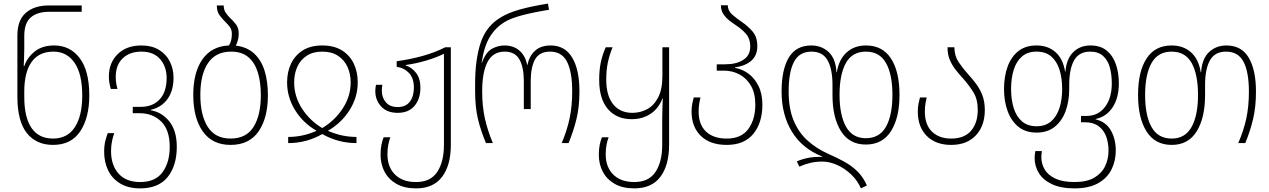

<svg xmlns="http://www.w3.org/2000/svg" viewBox="-20 -790 7007 1060"><path d="M273 10Q180 10 128 -55.5Q76 -121 76 -256V-594Q76 -679 123 -719.5Q170 -760 250 -760H431V-725H252Q186 -725 150 -694Q114 -663 114 -592V-521Q114 -501 113 -473.5Q112 -446 111 -425H114Q130 -472 171.5 -505.5Q213 -539 279 -539Q367 -539 420 -469Q473 -399 473 -263Q473 -140 423 -65Q373 10 273 10ZM273 -25Q352 -25 393 -87.5Q434 -150 434 -263Q434 -382 391.5 -443.5Q349 -505 275 -505Q195 -505 154.5 -448Q114 -391 114 -285V-254Q114 -142 154 -83.5Q194 -25 273 -25Z M754 250Q689 250 644.5 223.5Q600 197 577.5 151.5Q555 106 555 48Q555 14 561.5 -12Q568 -38 575 -55H611Q604 -37 598.5 -11.5Q593 14 593 47Q594 124 635.5 169.5Q677 215 754 215Q838 215 877.5 160.5Q917 106 917 21Q917 -73 870 -119Q823 -165 751 -165H713V-200H756Q824 -200 862 -242Q900 -284 900 -359Q900 -422 864 -463.5Q828 -505 761 -505Q696 -505 657.5 -468Q619 -431 619 -366Q619 -345 622 -327.5Q625 -310 629 -299H592Q588 -311 584.5 -329.5Q581 -348 581 -367Q581 -443 629.5 -491Q678 -539 761 -539Q817 -539 856.5 -515.5Q896 -492 917 -451.5Q938 -411 938 -361Q938 -289 904.5 -243Q871 -197 813 -184V-181Q873 -171 914.5 -120Q956 -69 956 21Q956 125 905.5 187.5Q855 250 754 250Z M1282 -538Q1343 -531 1382.5 -495Q1422 -459 1440.5 -400Q1459 -341 1459 -265Q1459 -139 1407.5 -64.5Q1356 10 1253 10Q1152 10 1099.5 -64.5Q1047 -139 1047 -266Q1047 -391 1098 -463Q1149 -535 1244 -539Q1253 -553 1256.5 -569Q1260 -585 1260 -603Q1260 -626 1249 -641Q1238 -656 1223 -670Q1207 -686 1192 -706Q1177 -726 1177 -760H1215Q1215 -736 1226 -720Q1237 -704 1251 -690Q1269 -674 1283.5 -654.5Q1298 -635 1298 -604Q1298 -570 1282 -538ZM1253 -25Q1339 -25 1379.5 -89Q1420 -153 1420 -265Q1420 -336 1403.5 -390Q1387 -444 1351 -474.5Q1315 -505 1256 -505Q1171 -505 1128.5 -442Q1086 -379 1086 -266Q1086 -154 1127 -89.5Q1168 -25 1253 -25Z M1571 0V-34Q1651 -34 1726 -67V-69Q1652 -112 1608.5 -183Q1565 -254 1565 -335Q1565 -393 1587 -439Q1609 -485 1652 -512Q1695 -539 1759 -539Q1824 -539 1867.5 -512Q1911 -485 1933 -439Q1955 -393 1955 -335Q1955 -254 1910.5 -183Q1866 -112 1792 -69V-67Q1868 -34 1948 -34V0Q1896 0 1848.5 -13Q1801 -26 1759 -50Q1718 -26 1670.5 -13Q1623 0 1571 0ZM1759 -83Q1828 -124 1872 -191Q1916 -258 1916 -335Q1916 -382 1898.5 -420.5Q1881 -459 1846 -482Q1811 -505 1759 -505Q1708 -505 1673 -482Q1638 -459 1621 -420.5Q1604 -382 1604 -335Q1604 -258 1647 -191Q1690 -124 1759 -83Z M2277 250Q2213 250 2169.5 225.5Q2126 201 2103.5 159Q2081 117 2081 64Q2081 33 2086 9Q2091 -15 2098 -32H2135Q2128 -14 2123.5 10Q2119 34 2119 62Q2119 132 2160.5 173.5Q2202 215 2277 215Q2357 215 2394 159Q2431 103 2431 9V-493Q2388 -472 2332.5 -455.5Q2277 -439 2219 -431V-429Q2254 -418 2277.5 -387Q2301 -356 2301 -306Q2301 -244 2268.5 -205.5Q2236 -167 2176 -167Q2116 -167 2084 -202.5Q2052 -238 2052 -287Q2052 -305 2056 -322H2091Q2088 -306 2088 -289Q2088 -251 2110.5 -225Q2133 -199 2176 -199Q2220 -199 2242.5 -228.5Q2265 -258 2265 -306Q2265 -359 2237.5 -387.5Q2210 -416 2170 -421V-452Q2244 -462 2312.5 -481Q2381 -500 2438 -529H2469V10Q2469 122 2421 186Q2373 250 2277 250Z M2663 0Q2634 -68 2618.5 -133.5Q2603 -199 2603 -287V-326Q2603 -464 2634.5 -556.5Q2666 -649 2748 -696Q2787 -720 2851.5 -738Q2916 -756 3005 -770L3011 -736Q2924 -722 2862 -705.5Q2800 -689 2767 -669Q2717 -639 2685 -587.5Q2653 -536 2639 -444H2641Q2662 -502 2695.5 -520.5Q2729 -539 2765 -539Q2816 -539 2848.5 -510Q2881 -481 2890 -432H2892Q2902 -481 2934 -510Q2966 -539 3020 -539Q3099 -539 3139 -472Q3179 -405 3179 -286Q3179 -201 3163 -134.5Q3147 -68 3119 0H3081Q3110 -68 3124.5 -136Q3139 -204 3139 -286Q3139 -393 3110.5 -449Q3082 -505 3017 -505Q2958 -505 2934 -462Q2910 -419 2910 -341V-188H2872V-341Q2872 -419 2847.5 -462Q2823 -505 2766 -505Q2702 -505 2672 -448.5Q2642 -392 2642 -286Q2642 -203 2657 -136Q2672 -69 2701 0Z M3482 250Q3418 250 3374.5 225.5Q3331 201 3308.5 159Q3286 117 3286 64Q3286 33 3291 9Q3296 -15 3303 -32H3340Q3333 -14 3328.5 10Q3324 34 3324 62Q3324 132 3365.5 173.5Q3407 215 3482 215Q3562 215 3599 159Q3636 103 3636 9V-127Q3636 -154 3637 -187Q3638 -220 3639 -246H3637Q3616 -191 3571.5 -161.5Q3527 -132 3467 -132Q3384 -132 3336 -188Q3288 -244 3288 -349Q3288 -404 3297 -446Q3306 -488 3324 -529H3362Q3344 -485 3335.5 -443.5Q3327 -402 3327 -350Q3327 -262 3365 -214.5Q3403 -167 3471 -167Q3515 -167 3552.5 -187Q3590 -207 3613.5 -252Q3637 -297 3637 -371V-529H3674V9Q3674 122 3626 186Q3578 250 3482 250Z M3992 10Q3900 10 3849 -40Q3798 -90 3798 -174Q3798 -198 3802 -218Q3806 -238 3810 -252H3847Q3844 -239 3840.5 -219.5Q3837 -200 3837 -174Q3837 -102 3878 -63.5Q3919 -25 3992 -25Q4073 -25 4111.5 -78Q4150 -131 4150 -213Q4150 -274 4126.5 -315.5Q4103 -357 4063.5 -378.5Q4024 -400 3976 -400H3937V-435H3985Q4045 -435 4083.5 -459.5Q4122 -484 4122 -533Q4122 -575 4100.5 -600.5Q4079 -626 4051 -645Q4028 -660 4007.5 -676Q3987 -692 3973.5 -712.5Q3960 -733 3960 -761H3998Q3998 -731 4022.5 -709.5Q4047 -688 4078 -667Q4109 -646 4135 -616Q4161 -586 4161 -535Q4161 -484 4128 -455Q4095 -426 4038 -418V-415Q4076 -409 4110.5 -384.5Q4145 -360 4167 -316.5Q4189 -273 4189 -212Q4189 -112 4139 -51Q4089 10 3992 10Z M4733 250Q4714 206 4678.5 172.5Q4643 139 4601 120.5Q4559 102 4520 102Q4484 102 4453 109.5Q4422 117 4393 130L4379 101Q4406 89 4440 82Q4474 75 4519 76V74Q4409 30 4352 -63Q4295 -156 4295 -285Q4295 -406 4335 -472.5Q4375 -539 4459 -539Q4516 -539 4555 -502.5Q4594 -466 4598 -391H4600Q4611 -461 4653.5 -500Q4696 -539 4761 -539Q4852 -539 4899 -467Q4946 -395 4946 -266Q4946 -140 4899 -66Q4852 8 4760 8Q4669 8 4622.5 -66.5Q4576 -141 4576 -266V-321Q4576 -409 4549 -457Q4522 -505 4460 -505Q4393 -505 4363.5 -448.5Q4334 -392 4334 -285Q4334 -190 4362 -123.5Q4390 -57 4439.5 -13Q4489 31 4552 59Q4600 80 4641 102.5Q4682 125 4714 156.5Q4746 188 4766 234ZM4760 -27Q4836 -27 4871.5 -90.5Q4907 -154 4907 -266Q4907 -379 4871.5 -442Q4836 -505 4761 -505Q4685 -505 4650 -442Q4615 -379 4615 -266Q4615 -155 4650.5 -91Q4686 -27 4760 -27Z M5231 10Q5146 10 5096.5 -39.5Q5047 -89 5047 -174Q5047 -198 5051 -218Q5055 -238 5059 -252H5096Q5093 -239 5089.5 -219.5Q5086 -200 5086 -174Q5086 -101 5125.5 -63Q5165 -25 5231 -25Q5304 -25 5341 -68Q5378 -111 5378 -184Q5378 -242 5354 -280.5Q5330 -319 5301 -352Q5279 -376 5258.5 -401.5Q5238 -427 5224.5 -457.5Q5211 -488 5211 -529H5249Q5249 -482 5272.5 -447Q5296 -412 5325 -380Q5348 -355 5369 -327Q5390 -299 5403.5 -264Q5417 -229 5417 -183Q5417 -95 5367.5 -42.5Q5318 10 5231 10Z M5912 250Q5836 250 5787 226.5Q5738 203 5715 165Q5692 127 5692 82Q5692 73 5693 63.5Q5694 54 5696 44H5732Q5731 52 5730 60.5Q5729 69 5729 76Q5729 114 5747.5 145.5Q5766 177 5806.5 196Q5847 215 5912 215Q5981 215 6022 190.5Q6063 166 6081.5 126.5Q6100 87 6100 41Q6100 -1 6087 -36.5Q6074 -72 6045 -93.5Q6016 -115 5970 -115H5948V-150H5978Q6043 -150 6080.5 -199.5Q6118 -249 6118 -329Q6118 -379 6107 -418.5Q6096 -458 6069.5 -481.5Q6043 -505 5999 -505Q5937 -505 5910 -457Q5883 -409 5883 -321V-298Q5883 -231 5863 -176.5Q5843 -122 5803 -90Q5763 -58 5703 -58Q5642 -58 5602.5 -90Q5563 -122 5543 -176.5Q5523 -231 5523 -298Q5523 -368 5543 -422.5Q5563 -477 5602.5 -508Q5642 -539 5702 -539Q5766 -539 5807.5 -502Q5849 -465 5860 -395H5862Q5868 -466 5905.5 -502.5Q5943 -539 6000 -539Q6055 -539 6089.5 -511Q6124 -483 6140.5 -435.5Q6157 -388 6157 -331Q6157 -250 6123 -198Q6089 -146 6029 -133V-131Q6085 -118 6112.5 -70.5Q6140 -23 6140 41Q6140 99 6116 146.5Q6092 194 6041.5 222Q5991 250 5912 250ZM5703 -93Q5752 -93 5783 -120Q5814 -147 5829 -193.5Q5844 -240 5844 -298Q5844 -358 5829.5 -404.5Q5815 -451 5784 -478Q5753 -505 5702 -505Q5653 -505 5622 -478Q5591 -451 5576.5 -404.5Q5562 -358 5562 -298Q5562 -240 5576.5 -193.5Q5591 -147 5622 -120Q5653 -93 5703 -93Z M6449 10Q6357 10 6310 -64Q6263 -138 6263 -266Q6263 -395 6310 -467Q6357 -539 6448 -539Q6513 -539 6555.5 -501Q6598 -463 6609 -391H6611Q6616 -466 6655 -502.5Q6694 -539 6751 -539Q6834 -539 6874 -471.5Q6914 -404 6914 -284Q6914 -201 6898.5 -134.5Q6883 -68 6855 0H6816Q6846 -68 6860.5 -135.5Q6875 -203 6875 -283Q6875 -392 6845.5 -448.5Q6816 -505 6749 -505Q6687 -505 6660 -457Q6633 -409 6633 -321V-265Q6633 -139 6586.5 -64.5Q6540 10 6449 10ZM6449 -25Q6523 -25 6558.5 -89Q6594 -153 6594 -265Q6594 -379 6559 -442Q6524 -505 6448 -505Q6373 -505 6337.5 -442Q6302 -379 6302 -266Q6302 -152 6337.5 -88.5Q6373 -25 6449 -25Z"/></svg>

Font: Noto Sans Georgian SemiCondensed ExtraLight
Style: Regular
Weight: 200
Width: 4
Designer: Monotype Design Team, Akaki Razmadze
Foundry: Google LLC
Version: Version 2.005; ttfautohint (v1.8.4.7-5d5b)